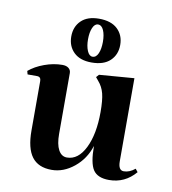

<svg xmlns="http://www.w3.org/2000/svg" viewBox="-64 -557 557 622"><g transform="rotate(10 214.5 -245.5)"><path d="M146 9Q102 9 81 -19Q60 -47 60 -105V-268Q60 -282 47 -282H16L13 -293Q33 -310 63 -321Q93 -332 122 -332Q135 -332 142.5 -326Q150 -320 150 -310V-110Q150 -76 160 -57.5Q170 -39 188 -39Q225 -39 247.5 -84.5Q270 -130 270 -203Q270 -242 264.5 -263.5Q259 -285 245 -301L236 -312L244 -321L359 -330V-57Q359 -27 377 -27Q396 -27 414 -42L422 -32Q387 9 335 9Q297 9 282.5 -13Q268 -35 268 -91Q254 -47 219.5 -19Q185 9 146 9ZM134 -428Q134 -460 154.5 -480Q175 -500 213 -500Q253 -500 274 -480Q295 -460 295 -428Q295 -396 274 -376Q253 -356 213 -356Q175 -356 154.5 -376Q134 -396 134 -428ZM238 -428Q238 -451 231.5 -466Q225 -481 213 -481Q202 -481 195.5 -466Q189 -451 189 -428Q189 -406 195.5 -390.5Q202 -375 213 -375Q225 -375 231.5 -390Q238 -405 238 -428Z"/></g></svg>

Font: Katibeh
Style: Regular
Weight: 400
Designer: Arabic design by Kourosh Beigpour, Latin design by Eduardo Tunni, engineering by Lasse Fister
Version: Version 1.0010g